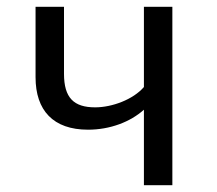

<svg xmlns="http://www.w3.org/2000/svg" viewBox="-20 -547 640 567"><path d="M489 -527H405V-290C373 -253 311 -230 261 -230C198 -230 169 -258 169 -329V-527H85V-319C85 -221 137 -164 240 -164C305 -164 365 -187 405 -223V0H489Z"/></svg>

Font: FiraMono Nerd Font
Style: Regular
Weight: 400
Designer: Carrois Corporate & Edenspiekermann AG
Foundry: Carrois Corporate GbR & Edenspiekermann AG
Version: Version 003.206;Nerd Fonts 3.3.0